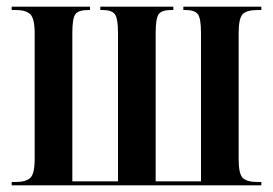

<svg xmlns="http://www.w3.org/2000/svg" viewBox="-20 -556 820 576"><path d="M15 0V-10H27Q58 -10 71 -22.5Q84 -35 84 -79V-457Q84 -500 71 -513Q58 -526 27 -526H15V-536H250V-526H246Q216 -526 206.5 -514Q197 -502 197 -457V-12H334V-457Q334 -501 324.5 -513.5Q315 -526 287 -526H281V-536H500V-526H494Q465 -526 456 -513.5Q447 -501 447 -457V-12H583V-457Q583 -501 573.5 -513.5Q564 -526 536 -526H530V-536H764V-526H754Q720 -526 708 -513.5Q696 -501 696 -457V-78Q696 -34 708.5 -22Q721 -10 753 -10H764V0Z"/></svg>

Font: Noto Serif Display ExtraCondensed SemiBold
Style: Regular
Weight: 600
Width: 2
Designer: Monotype Design Team
Foundry: Monotype Imaging Inc.
Version: Version 2.009